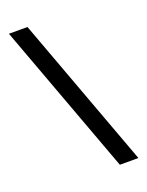

<svg xmlns="http://www.w3.org/2000/svg" viewBox="-137 -785 654 856"><g transform="rotate(-20 190.0 -357.0)"><path d="M103 -716 368 2H280L15 -716Z"/></g></svg>

Font: Noto Sans Gujarati UI ExtraCondensed Medium
Style: Regular
Weight: 500
Width: 2
Designer: Jelle Bosma - Monotype Design Team, Universal Thirst
Foundry: Monotype Imaging Inc.
Version: Version 2.106; ttfautohint (v1.8.4.7-5d5b)